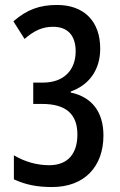

<svg xmlns="http://www.w3.org/2000/svg" viewBox="-20 -744 484 774"><path d="M384 -548C384 -658 319 -724 210 -724C141 -724 89 -706 34 -658L79 -587C117 -620 150 -636 194 -636C253 -636 285 -601 285 -537C285 -461 237 -411 153 -411H114V-325H150C247 -325 292 -283 292 -202C292 -127 256 -78 178 -78C131 -78 81 -91 36 -118V-21C84 1 130 10 190 10C321 10 397 -73 397 -198C397 -292 351 -353 265 -371V-375C343 -403 384 -466 384 -548Z"/></svg>

Font: Noto Sans Bengali ExtraCondensed Medium
Style: Regular
Weight: 500
Width: 2
Designer: Joana Ranito - Universal Thirst; Jelle Bosma - Monotype Design Team
Foundry: Universal Thirst ehf.
Version: Version 3.000